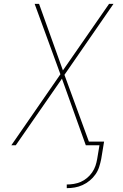

<svg xmlns="http://www.w3.org/2000/svg" viewBox="-20 -755 640 998"><path d="M327 223V204Q345 204 363.5 201Q382 198 399.5 190.5Q417 183 432.5 170Q448 157 459 141Q470 125 476 107.5Q482 90 485 72L497 0H426L302 -346L62 0H39L294 -369L160 -735H183L307 -389L547 -735H570L315 -366L442 -19H521L506 72Q502 92 495.5 112.5Q489 133 476.5 151Q464 169 446.5 183.5Q429 198 409 207Q389 216 368.5 219.5Q348 223 327 223Z"/></svg>

Font: Iosevka Thin Extended
Style: Italic
Weight: 100
Width: 7
Italic angle: -9°
Monospace: yes
Designer: Belleve Invis
Foundry: Belleve Invis
Version: Version 32.5.0; ttfautohint (v1.8.4)